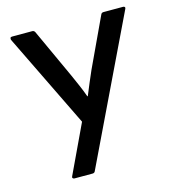

<svg xmlns="http://www.w3.org/2000/svg" viewBox="-100 -738 737 821"><g transform="rotate(-15 268.5 -327.5)"><path d="M129 0Q124 0 121.5 -3.5Q119 -7 122 -12L223 -226L20 -643Q19 -648 20.5 -651.5Q22 -655 28 -655H117Q125 -655 129 -648L230 -428Q241 -403 252 -378Q263 -353 273 -325H275Q286 -353 297 -378Q308 -403 319 -429L421 -647Q424 -655 433 -655H520Q525 -655 527 -651.5Q529 -648 526 -643L221 -8Q218 0 209 0Z"/></g></svg>

Font: Sofia Sans Semi Condensed SemiBold
Style: Regular
Weight: 600
Designer: Botio Nikoltchev, Ani Petrova
Foundry: lettersoup
Version: Version 4.100